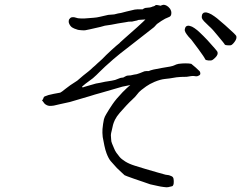

<svg xmlns="http://www.w3.org/2000/svg" viewBox="-20 -738 1040 800"><path d="M700 0Q704 5 704 16Q704 28 703 30Q701 37 697 38Q694 39 680 42Q674 43 661 41Q651 40 638 37Q608 31 606 30Q602 29 580 21Q570 18 539 7Q502 -6 499 -8Q497 -10 485 -21Q471 -34 467 -38Q445 -63 441 -67Q432 -78 424 -99Q419 -112 415 -131Q410 -154 408 -167Q406 -185 407 -200Q409 -222 413 -241Q416 -252 423 -263Q434 -282 449 -304Q464 -326 491 -354Q509 -372 523 -384L515 -382L490 -377Q481 -375 452 -366Q423 -357 398.5 -350.5Q374 -344 356 -338Q278 -315 271 -313Q237 -306 230 -304Q211 -299 204 -298Q191 -296 184 -297Q176 -298 168 -304Q166 -305 159 -315Q155 -320 155 -320Q159 -322 163 -334Q164 -336 182 -342Q186 -343 204 -347L231 -352Q236 -354 253 -368Q269 -380 273 -383L302 -402Q313 -412 326.5 -423Q340 -434 348 -440Q357 -447 366 -456Q377 -465 386 -474Q396 -483 406 -492Q420 -507 443.5 -528.5Q467 -550 480 -560Q472 -554 499 -578Q526 -602 551 -624Q585 -655 586 -657Q558 -655 557 -655Q551 -652 543 -651Q530 -648 530 -648H529Q518 -649 501 -645Q492 -643 482 -642Q476 -641 470 -640L444 -635Q418 -631 417 -631L399 -626Q370 -619 355 -616Q340 -613 335.5 -612Q331 -611 320 -612Q306 -613 304 -614Q287 -619 280 -624Q272 -630 268 -640Q265 -647 267 -655Q268 -658 273 -663Q276 -666 280 -666Q283 -667 290 -666Q299 -663 305 -662Q312 -661 318.5 -661Q325 -661 331 -661Q362 -663 370 -664Q384 -665 396 -668L431 -676Q455 -678 456 -678Q474 -683 484 -684Q484 -684 507 -690Q536 -697 541 -698Q554 -700 567 -699H568Q569 -699 573 -699Q575 -699 577 -701Q579 -703 586 -705Q591 -706 605 -707Q609 -708 612 -709Q615 -711 618 -711Q622 -713 623 -713H624Q628 -718 635 -717Q648 -715 648 -714Q649 -714 656.5 -717Q664 -720 675 -714Q681 -711 689 -701Q694 -693 694 -684Q694 -670 684 -667Q674 -663 668 -660Q662 -657 652 -650.5Q642 -644 634 -638L622 -625Q621 -625 517 -543Q475 -511 452 -491Q412 -456 397 -440.5Q382 -425 367 -412L336 -389Q325 -380 323 -378Q320 -374 326 -374Q327 -375 352 -382Q374 -388 380 -390L397 -393Q424 -399 428 -399Q449 -402 460 -405Q466 -407 473 -410Q483 -414 485 -414H486Q494 -414 499 -418Q508 -423 511 -423Q525 -423 538 -427Q547 -429 550 -429Q556 -431 562 -433Q568 -435 582 -441H583Q585 -442 600 -442Q612 -448 655 -455Q697 -461 705.5 -465.5Q714 -470 724 -472Q740 -474 752 -474Q769 -474 777 -472Q779 -471 795 -457Q807 -446 812 -441Q816 -434 814 -428Q812 -424 804 -421Q798 -419 790 -421Q785 -422 777 -421Q769 -420 758 -418Q732 -418 716 -416Q682 -410 667 -409Q648 -407 624 -397Q603 -388 589 -378Q564 -360 559 -354Q543 -333 529 -321Q523 -316 506 -298Q493 -283 479 -268Q466 -253 459 -239Q453 -226 451 -218Q449 -210 446 -196Q442 -181 442 -175Q442 -170 443 -159Q443 -148 447 -139.5Q451 -131 455 -120.5Q459 -110 465 -101.5Q471 -93 478.5 -84Q486 -75 502 -65Q518 -55 542 -47.5Q566 -40 586 -34Q606 -28 636 -19.5Q666 -11 670 -10Q674 -9 684 -8Q697 -4 700 0ZM885 -592Q866 -616 851 -629Q838 -641 830.5 -649Q823 -657 821 -663Q820 -670 822 -677Q824 -682 829 -685Q834 -687 841 -686Q850 -684 861 -678Q874 -670 884 -662Q899 -650 918 -633Q963 -593 964.5 -588Q966 -583 964.5 -577Q963 -571 957 -563Q951 -555 946 -551.5Q941 -548 931 -549Q919 -549 916 -553Q917 -554 885 -592ZM807 -533Q781 -568 777 -573Q764 -586 758 -595Q752 -603 750 -610Q749 -616 752 -623Q754 -628 759 -630Q765 -632 771 -630Q780 -628 790 -621Q803 -612 812 -603Q826 -590 844 -571Q884 -527 886 -522Q888 -517 886 -511Q884 -505 877 -498Q870 -491 865 -488Q860 -485 848.5 -486Q837 -487 835 -491Q832 -499 807 -533Z"/></svg>

Font: ToneOZ-Pinyin-Tsuipita-TC
Style: Regular
Weight: 400
Designer: ÂÆ£ÂøóÂáåJeffrey Xuan(jeffreyx@gmail.com, ToneOZ.com) ÈòøÂù§(cjkFonts)
Foundry: ToneOZ
Version: Version 0.24071